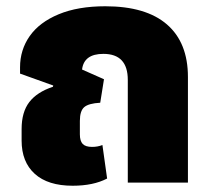

<svg xmlns="http://www.w3.org/2000/svg" viewBox="-20 -583 678 613"><path d="M49 -134V-171Q49 -225 73.5 -257Q98 -289 149 -306L150 -310L44 -348V-368Q44 -424 75 -468Q106 -512 167.5 -537.5Q229 -563 316 -563Q446 -563 513 -505Q580 -447 580 -337V0H388V-328Q388 -411 310 -411Q248 -411 242 -361L312 -330L300 -255Q263 -253 249 -241Q235 -229 235 -197V-154Q235 -133 244 -123.5Q253 -114 274 -114Q292 -114 307 -120L322 -13Q278 10 212 10Q133 10 91 -28Q49 -66 49 -134Z"/></svg>

Font: Noto Sans Thai Black
Style: Regular
Weight: 900
Designer: Monotype Design Team
Foundry: Monotype Imaging Inc.
Version: Version 1.000